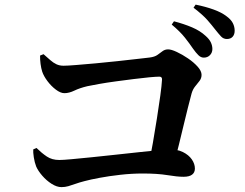

<svg xmlns="http://www.w3.org/2000/svg" viewBox="-20 -839 1040 815"><path d="M799.4 -632.3Q785.6 -652.8 765.1 -678.9Q744.5 -705 708.9 -734.7L718.5 -748.6Q760.9 -737.5 795.3 -722.9Q829.6 -708.3 852.5 -686.9Q868.8 -672.6 875.1 -658.8Q881.5 -645 881.5 -631Q881.5 -615.7 871.4 -605.1Q861.2 -594.4 844.9 -594.4Q832.8 -594.4 822.3 -604.6Q811.8 -614.8 799.4 -632.3ZM893.1 -714.2Q879.4 -732 860.3 -753.9Q841.1 -775.8 801.5 -806.3L810.4 -819.4Q853.2 -810.7 886.8 -798.5Q920.4 -786.3 940.8 -770.6Q960.3 -756.5 968.2 -741.1Q976.1 -725.8 976.1 -708.6Q976.1 -692.5 967.5 -683Q958.8 -673.4 943.2 -673.4Q928.3 -673.4 918.1 -684.5Q907.9 -695.5 893.1 -714.2ZM150.1 -603.2 164.8 -609Q180.9 -595.1 193.4 -583.9Q205.9 -572.7 219.4 -566.3Q232.8 -560 249.8 -560Q266.3 -560 302.9 -563Q339.4 -566 385.8 -570.1Q432.2 -574.3 478.5 -579.4Q524.8 -584.5 561.8 -588.7Q598.9 -592.8 614.9 -594.8Q636.8 -597.5 648.7 -606.2Q660.6 -614.8 670.4 -622.1Q680.2 -629.4 693.8 -629.4Q707.1 -629.4 730.4 -618.5Q753.8 -607.6 777.9 -591.2Q802.1 -574.8 818.9 -556.1Q835.6 -537.5 835.6 -521.3Q835.6 -507.2 827.2 -495.9Q818.8 -484.7 808.6 -472.5Q798.5 -460.2 793.3 -442.4Q786.7 -416.9 777.7 -382.2Q768.8 -347.6 759.3 -307Q749.7 -266.5 739.2 -224Q728.6 -181.5 717.7 -140.2H611.7Q619.9 -180.9 628.9 -232.4Q637.8 -283.9 646.1 -336.4Q654.5 -389 660.4 -432.5Q666.4 -476 667.7 -500.7Q668.7 -513.6 656.5 -513.6Q643.5 -513.6 614 -510.9Q584.5 -508.1 547.3 -503.4Q510.1 -498.8 471.4 -493.5Q432.8 -488.3 400.8 -482.6Q368.7 -477 350.4 -473Q317.9 -465.2 295.5 -454.3Q273.1 -443.5 253.4 -443.5Q237 -443.5 217.1 -458.6Q197.2 -473.6 181.2 -495Q165.3 -516.3 159.1 -535.1Q154.7 -548.9 152.2 -567.5Q149.7 -586.2 150.1 -603.2ZM121.1 -204.8 134.8 -211Q157.1 -189.1 178.9 -174.5Q200.8 -159.9 231.7 -159.9Q246.8 -159.9 283.4 -163.2Q320 -166.4 369.1 -171.5Q418.3 -176.6 471 -182.3Q523.7 -188 570.8 -193.1Q617.9 -198.2 651.3 -201.5Q684.6 -204.7 694.1 -204.7Q731.2 -206.1 756.2 -193.7Q781.2 -181.3 794.3 -162.3Q807.3 -143.4 807.3 -123.4Q807.3 -106.9 795.5 -97.8Q783.6 -88.6 759.2 -88.6Q732.4 -88.6 690.5 -95.6Q648.6 -102.5 586.6 -102.5Q538.6 -102.5 490.5 -97Q442.4 -91.6 403 -84.2Q363.5 -76.9 338.8 -70.2Q316.6 -64.5 300.3 -58.6Q284 -52.7 270 -48.7Q256 -44.7 240.9 -44.7Q221.2 -44.7 199.1 -58.7Q177 -72.8 159.4 -93.2Q141.7 -113.6 133.5 -132.4Q126.8 -149.9 123.5 -171.2Q120.2 -192.4 121.1 -204.8Z"/></svg>

Font: Noto Serif HK
Style: Regular
Weight: 200
Designer: Ryoko NISHIZUKA 西塚涼子 (kana & ideographs); Frank Grießhammer (Latin, Greek & Cyrillic); Wenlong ZHANG 张文龙 (bopomofo); San
Foundry: Adobe
Version: Version 2.001;hotconv 1.1.0;makeotfexe 2.6.0